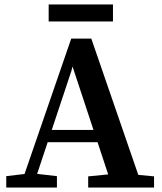

<svg xmlns="http://www.w3.org/2000/svg" viewBox="-20 -840 724 860"><path d="M8 0V-51L110 -63H130L235 -51V0ZM69 0 299 -667H389L619 0H484L297 -566H311L300 -523L126 0ZM176 -203V-258H473V-203ZM375 0V-50L497 -62H543L670 -50V0ZM198 -744V-820H486V-744Z"/></svg>

Font: Source Serif 4 18pt SemiBold
Style: Regular
Weight: 600
Designer: Frank Grießhammer
Foundry: Adobe Systems Incorporated
Version: Version 4.004;hotconv 1.0.116;makeotfexe 2.5.65601